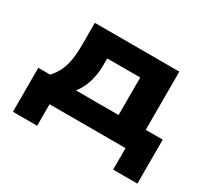

<svg xmlns="http://www.w3.org/2000/svg" viewBox="-129 -703 1119 1037"><g transform="rotate(30 430.5 -184.5)"><path d="M49 134V-140H123Q149 -169 163.5 -199.5Q178 -230 185 -270Q192 -310 192 -366V-503H719V-140H825V134H674V0H200V134ZM286 -136H552V-370H346V-324Q346 -271 330.5 -221Q315 -171 286 -136Z"/></g></svg>

Font: Nunito Sans 7pt Expanded ExtraBold
Style: Regular
Weight: 800
Width: 7
Designer: Vernon Adams
Foundry: Vernon Adams
Version: Version 3.101;gftools[0.9.27]